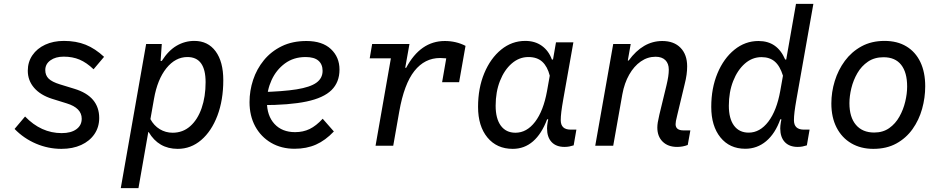

<svg xmlns="http://www.w3.org/2000/svg" viewBox="-20 -750 4840 988"><path d="M296 16Q228 16 165.2 -10.8Q102.5 -37.5 55 -86.5L109 -150.5Q191.5 -65 297.5 -65Q345.5 -65 373 -85Q400.5 -105 400.5 -139Q400.5 -194.5 323.5 -218L248 -241.5Q188 -260.5 155.5 -298.2Q123 -336 123 -386Q123 -431 146.8 -465.8Q170.5 -500.5 212.5 -520Q254.5 -539.5 309 -539.5Q371.5 -539.5 420.8 -519.8Q470 -500 515.5 -457.5L461.5 -393.5Q425.5 -428 389.5 -443.2Q353.5 -458.5 307.5 -458.5Q266 -458.5 239.5 -439.5Q213 -420.5 213 -389.5Q213 -362.5 230.2 -345.5Q247.5 -328.5 288 -316L363 -293Q427 -273.5 458.8 -235.8Q490.5 -198 490.5 -143Q490.5 -96 466 -60Q441.5 -24 397.8 -4Q354 16 296 16Z M601.5 218 732 -523.5H812.5L805 -416L773.5 -436.5H812.5Q846.5 -490 889 -514.8Q931.5 -539.5 980 -539.5Q1050 -539.5 1089.5 -486Q1129 -432.5 1129 -337.5Q1129 -235 1098.8 -155Q1068.5 -75 1015.5 -29.5Q962.5 16 894.5 16Q796 16 745 -70.5H723L748 -98.5L692.5 218ZM868.5 -67Q921 -67 959 -100.8Q997 -134.5 1017.5 -193.5Q1038 -252.5 1038 -327Q1038 -456.5 944.5 -456.5Q882.5 -456.5 836.2 -399Q790 -341.5 772.5 -241.5L754 -137Q772 -103.5 802.2 -85.2Q832.5 -67 868.5 -67Z M1496 15.5Q1427.5 15.5 1375 -15.2Q1322.5 -46 1293.2 -100Q1264 -154 1264 -224.5Q1264 -283 1282.5 -339Q1301 -395 1338 -440.2Q1375 -485.5 1429.8 -512.2Q1484.5 -539 1557 -539Q1638.5 -539 1682.8 -497.5Q1727 -456 1727 -392Q1727 -327 1686 -286.5Q1645 -246 1556.8 -227.5Q1468.5 -209 1326.5 -209L1320 -276Q1436 -279 1506.2 -290.2Q1576.5 -301.5 1608.2 -324.5Q1640 -347.5 1640 -385.5Q1640 -419 1618.5 -437.8Q1597 -456.5 1552.5 -456.5Q1491 -456.5 1446.2 -423.5Q1401.5 -390.5 1377.5 -338Q1353.5 -285.5 1353.5 -226.5Q1353.5 -154.5 1392.5 -112.2Q1431.5 -70 1498.5 -70Q1540 -70 1573.5 -86.2Q1607 -102.5 1640.5 -139L1698 -73.5Q1654.5 -27.5 1606 -6Q1557.5 15.5 1496 15.5Z M1912.5 0 1996 -476 2013.5 -450H1882.5L1895 -523.5H2087L2062.5 -386L2047 -401H2070Q2143.5 -539 2269 -539Q2327 -539 2375.5 -514L2341 -426.5Q2317.5 -440 2295.5 -445.8Q2273.5 -451.5 2244.5 -451.5Q2165.5 -451.5 2112.5 -384.8Q2059.5 -318 2034.5 -176L2003.5 0ZM2255 -327 2285 -499.5 2375.5 -514 2342.5 -327Z M2618.5 16Q2536.5 16 2488.2 -42.5Q2440 -101 2440 -200Q2440 -296.5 2472 -373.2Q2504 -450 2559 -494.8Q2614 -539.5 2683 -539.5Q2733 -539.5 2768.2 -514.2Q2803.5 -489 2820 -443.5H2858.5L2819.5 -408L2841 -532H2930.5L2879 -242Q2871.5 -199.5 2868.5 -174.8Q2865.5 -150 2865.5 -131.5Q2865.5 -83 2916.5 -83H2946L2932 -2Q2921 1.5 2909.5 3.8Q2898 6 2885 6Q2842 6 2818.5 -19Q2795 -44 2795 -89.5Q2795 -102.5 2798.2 -121.5Q2801.5 -140.5 2808 -170.5L2833 -129.5L2795.5 -136.5Q2767.5 -61.5 2723 -22.8Q2678.5 16 2618.5 16ZM2632.5 -67Q2690.5 -67 2733.5 -123.2Q2776.5 -179.5 2795 -282L2809 -360.5Q2797 -408 2770.5 -432.2Q2744 -456.5 2699 -456.5Q2651.5 -456.5 2613.2 -423.2Q2575 -390 2552.8 -333.5Q2530.5 -277 2530.5 -206Q2530.5 -139.5 2557.2 -103.2Q2584 -67 2632.5 -67Z M3464.5 6Q3417.5 6 3390 -21Q3362.5 -48 3362.5 -93.5Q3362.5 -106 3364.8 -120.2Q3367 -134.5 3373 -160L3409.5 -310.5Q3415.5 -335.5 3418.5 -355.2Q3421.5 -375 3421.5 -391.5Q3421.5 -423 3403.8 -440.5Q3386 -458 3353.5 -458Q3312.5 -458 3277.5 -433.8Q3242.5 -409.5 3217.8 -366Q3193 -322.5 3182.5 -265L3135.5 0H3043L3135.5 -523.5H3225.5L3206 -412.5L3178.5 -438.5H3215Q3288.5 -539 3388 -539Q3448 -539 3482 -504Q3516 -469 3516 -408.5Q3516 -388 3513 -365.8Q3510 -343.5 3503 -316L3465 -157.5Q3460 -137 3458.2 -127.5Q3456.5 -118 3456.5 -111Q3456.5 -79 3497.5 -79H3532.5L3519 -4Q3493.5 6 3464.5 6Z M3815 15.5Q3734.5 15.5 3687.2 -43Q3640 -101.5 3640 -200Q3640 -296 3672 -372.8Q3704 -449.5 3759.2 -494.2Q3814.5 -539 3883 -539Q3932 -539 3966 -515.2Q4000 -491.5 4020.5 -443.5H4058.5L4019.5 -408L4076 -730H4165.5L4079 -242Q4071.5 -199.5 4068.5 -174.8Q4065.5 -150 4065.5 -131.5Q4065.5 -83 4116.5 -83H4146L4132 -2Q4121 1.5 4109.5 3.8Q4098 6 4085 6Q4042 6 4018.5 -19Q3995 -44 3995 -89.5Q3995 -102.5 3998.2 -121.5Q4001.5 -140.5 4008 -170.5L4033 -129.5L3995.5 -136.5Q3969 -62.5 3922.5 -23.5Q3876 15.5 3815 15.5ZM3832.5 -67.5Q3890.5 -67.5 3933.8 -124.2Q3977 -181 3995 -282L4009 -360.5Q3993.5 -410.5 3967 -433.2Q3940.5 -456 3898.5 -456Q3851 -456 3813 -422.8Q3775 -389.5 3752.8 -333Q3730.5 -276.5 3730.5 -206Q3730.5 -139.5 3757.2 -103.5Q3784 -67.5 3832.5 -67.5Z M4474 16Q4409.5 16 4360.8 -12.5Q4312 -41 4285 -93.5Q4258 -146 4258 -217.5Q4258 -276 4275.5 -333Q4293 -390 4327.5 -436.8Q4362 -483.5 4413.2 -511.5Q4464.5 -539.5 4531.5 -539.5Q4597.5 -539.5 4644.2 -511.2Q4691 -483 4716 -430.8Q4741 -378.5 4741 -306Q4741 -247 4725 -189.8Q4709 -132.5 4676 -86Q4643 -39.5 4592.8 -11.8Q4542.5 16 4474 16ZM4478.5 -68Q4523.5 -68 4555.8 -90.8Q4588 -113.5 4608.2 -149.8Q4628.5 -186 4638.2 -227Q4648 -268 4648 -304.5Q4648 -377.5 4617.2 -416.5Q4586.5 -455.5 4526.5 -455.5Q4480 -455.5 4446.5 -432.8Q4413 -410 4392 -373.8Q4371 -337.5 4361 -296.5Q4351 -255.5 4351 -219Q4351 -147 4384.5 -107.5Q4418 -68 4478.5 -68Z"/></svg>

Font: Google Sans Code
Style: Italic
Weight: 400
Italic angle: -10°
Monospace: yes
Designer: Google Sans Code Authors
Foundry: Google LLC
Version: Version 6.000